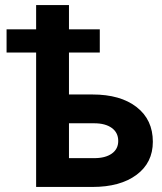

<svg xmlns="http://www.w3.org/2000/svg" viewBox="-20 -740 640 760"><path d="M123 0V-532H6V-624H123V-720H253V-624H375V-532H253V-366H346Q457 -366 521 -316Q585 -266 585 -179Q585 -96 520.5 -48Q456 0 346 0ZM253 -114H353Q397 -114 422.5 -132Q448 -150 448 -182Q448 -215 422.5 -233.5Q397 -252 353 -252H253Z"/></svg>

Font: Geist Mono ExtraBold
Style: Regular
Weight: 800
Monospace: yes
Designer: Basement.studio, Andrés Briganti, Mateo Zaragoza
Foundry: Basement.studio, Vercel, Andrés Briganti, Guido Ferreyra, Mateo Zaragoza
Version: Version 1.500; ttfautohint (v1.8.4.7-5d5b)